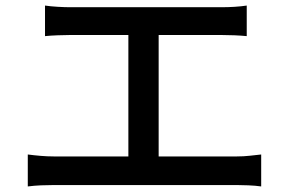

<svg xmlns="http://www.w3.org/2000/svg" viewBox="-20 -702 1040 691"><path d="M142 -682Q162 -679 188 -677.5Q214 -676 231 -676H778Q801 -676 824.5 -677.5Q848 -679 868 -682V-572Q847 -574 823.5 -575Q800 -576 778 -576H231Q214 -576 188 -575Q162 -574 142 -572ZM442 -82V-620H551V-82ZM80 -146Q103 -143 127 -141Q151 -139 173 -139H833Q857 -139 879 -141.5Q901 -144 920 -146V-31Q899 -34 874 -35Q849 -36 833 -36H173Q151 -36 127.5 -35Q104 -34 80 -31Z"/></svg>

Font: Noto Sans KR Medium
Style: Regular
Weight: 500
Designer: Ryoko NISHIZUKA  (kana, bopomofo & ideographs); Paul D. Hunt (Latin, Greek & Cyrillic); Sandoll Communications , Soo-you
Foundry: Adobe
Version: Version 2.004-H2;hotconv 1.0.118;makeotfexe 2.5.65603